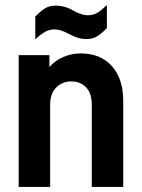

<svg xmlns="http://www.w3.org/2000/svg" viewBox="-20 -737 560 757"><path d="M53.7 -519.5H174.8V-472.7Q199.2 -500 230.5 -512.7Q263.7 -526.4 297.9 -526.4Q377 -526.4 421.9 -475.6Q465.8 -425.8 465.8 -338.9V0H341.8V-324.2Q341.8 -369.1 320.3 -391.6Q297.9 -416 260.7 -416Q225.6 -416 201.2 -391.6Q177.7 -368.2 177.7 -324.2V0H53.7ZM119.1 -671.9Q142.6 -695.3 159.2 -705.1Q175.8 -714.8 200.2 -714.8Q210.9 -714.8 219.2 -713.4Q227.5 -711.9 234.4 -710Q242.2 -708 251.5 -704.1Q260.7 -700.2 270.5 -694.3Q302.7 -676.8 326.2 -676.8Q344.7 -676.8 360.4 -684.6Q368.2 -688.5 378.4 -696.8Q388.7 -705.1 401.4 -716.8V-626Q377.9 -602.5 361.3 -592.8Q344.7 -583 320.3 -583Q303.7 -583 287.1 -587.9Q280.3 -589.8 271 -593.8Q261.7 -597.7 251 -603.5Q218.8 -621.1 195.3 -621.1Q176.8 -621.1 161.1 -613.3Q145.5 -605.5 119.1 -582Z"/></svg>

Font: Dinish
Style: Bold
Weight: 700
Designer: Bert Driehuis
Foundry: Playbeing
Version: Version 3.006; git-39231f3c-release